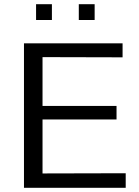

<svg xmlns="http://www.w3.org/2000/svg" viewBox="-20 -901 668 921"><path d="M358 -805V-881H434V-805ZM153 -805V-881H229V-805ZM95 0V-693H568V-626L184 -627V-393H539V-328H184V-69L583 -70V0Z"/></svg>

Font: Coval
Style: Light
Weight: 300
Foundry: Context Ltd
Version: Version 001.000